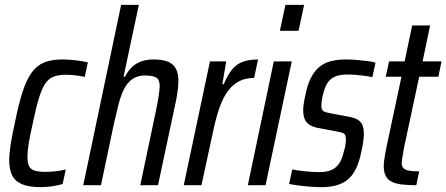

<svg xmlns="http://www.w3.org/2000/svg" viewBox="-20 -763 1839 791"><path d="M148 8Q100 8 71 -4Q42 -16 30 -40.5Q18 -65 18 -102Q18 -130 24 -168.5Q30 -207 41 -256Q56 -331 72 -381.5Q88 -432 109 -462Q130 -492 160.5 -505Q191 -518 235 -518Q263 -518 292.5 -514.5Q322 -511 342 -506L329 -446Q313 -450 291.5 -452.5Q270 -455 251 -455Q221 -455 200.5 -447Q180 -439 166 -418Q152 -397 140 -357.5Q128 -318 115 -255Q104 -207 98.5 -173Q93 -139 93 -116Q93 -90 100.5 -77Q108 -64 125 -59.5Q142 -55 167 -55Q187 -55 210 -57.5Q233 -60 251 -65L238 -5Q219 1 194.5 4.5Q170 8 148 8Z M323 0 479 -743H552L489 -447H495Q505 -467 520 -483Q535 -499 558 -508.5Q581 -518 612 -518Q651 -518 673 -508.5Q695 -499 705 -479.5Q715 -460 715 -428Q715 -409 711 -381.5Q707 -354 700 -324L631 0H558L621 -300Q629 -338 633 -363.5Q637 -389 638 -406Q638 -435 623.5 -443.5Q609 -452 577 -452Q546 -452 525 -437Q504 -422 490.5 -395Q477 -368 468 -331.5Q459 -295 449 -252L396 0Z M737 0 845 -510H912L896 -416H902Q919 -458 939 -480Q959 -502 984.5 -510Q1010 -518 1043 -518L1027 -442Q991 -442 964.5 -428Q938 -414 918.5 -387.5Q899 -361 885 -321.5Q871 -282 860 -231L810 0Z M1133 -636 1156 -743H1233L1210 -636ZM1001 0 1108 -510H1182L1074 0Z M1304 8Q1281 8 1256 6Q1231 4 1209 1Q1187 -2 1171 -5L1184 -65Q1193 -63 1206.5 -61Q1220 -59 1235 -57.5Q1250 -56 1265.5 -55Q1281 -54 1296 -54Q1328 -54 1347.5 -63.5Q1367 -73 1378.5 -91.5Q1390 -110 1396 -137Q1400 -149 1402.5 -162.5Q1405 -176 1405 -189Q1405 -209 1396 -213.5Q1387 -218 1369 -221L1285 -237Q1257 -243 1243 -259.5Q1229 -276 1229 -309Q1229 -320 1231.5 -337Q1234 -354 1238 -371Q1247 -417 1262.5 -445.5Q1278 -474 1299 -490Q1320 -506 1347 -512Q1374 -518 1406 -518Q1428 -518 1450.5 -516Q1473 -514 1493.5 -511.5Q1514 -509 1527 -505L1514 -445Q1502 -448 1484 -450.5Q1466 -453 1447 -454.5Q1428 -456 1409 -456Q1386 -456 1367 -450Q1348 -444 1334.5 -428.5Q1321 -413 1313 -382Q1309 -368 1306.5 -354.5Q1304 -341 1304 -328Q1304 -311 1312 -305.5Q1320 -300 1338 -297L1417 -282Q1436 -279 1450 -272Q1464 -265 1471.5 -251Q1479 -237 1479 -210Q1479 -200 1476.5 -180.5Q1474 -161 1469 -140Q1461 -98 1447 -69Q1433 -40 1413 -23.5Q1393 -7 1366 0.5Q1339 8 1304 8Z M1695 0Q1660 0 1635 -3Q1610 -6 1593.5 -14.5Q1577 -23 1569 -38.5Q1561 -54 1561 -79Q1561 -89 1562.5 -100.5Q1564 -112 1566.5 -127Q1569 -142 1573 -161L1634 -447H1569L1583 -510H1647L1678 -658H1752L1721 -510H1799L1786 -447H1707L1644 -152Q1642 -139 1640 -127.5Q1638 -116 1636.5 -106.5Q1635 -97 1635 -91Q1635 -78 1642 -70.5Q1649 -63 1664.5 -60Q1680 -57 1707 -57Z"/></svg>

Font: Saira Condensed
Style: Italic
Weight: 400
Width: 3
Italic angle: -12°
Designer: Hector Gatti with collaboration of the Omnibus-Type team
Foundry: Omnibus-Type
Version: Version 1.100